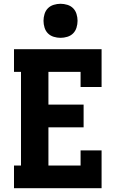

<svg xmlns="http://www.w3.org/2000/svg" viewBox="-20 -995 640 1015"><path d="M54 0V-120H91V-615H54V-735H517V-535H406V-615H236V-442H422V-322H236V-120H406V-200H517V0ZM300 -795Q282 -795 264 -800.5Q246 -806 233.5 -818.5Q221 -831 215.5 -849Q210 -867 210 -885Q210 -903 215.5 -921Q221 -939 233.5 -951.5Q246 -964 264 -969.5Q282 -975 300 -975Q318 -975 336 -969.5Q354 -964 366.5 -951.5Q379 -939 384.5 -921Q390 -903 390 -885Q390 -867 384.5 -849Q379 -831 366.5 -818.5Q354 -806 336 -800.5Q318 -795 300 -795Z"/></svg>

Font: Iosevka Curly Slab HvEx
Style: Regular
Weight: 900
Width: 7
Monospace: yes
Designer: Belleve Invis
Foundry: Belleve Invis
Version: Version 11.1.0; ttfautohint (v1.8.3)